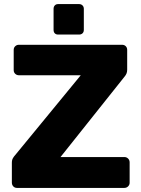

<svg xmlns="http://www.w3.org/2000/svg" viewBox="-20 -919 690 939"><path d="M63 0Q52 0 45 -7.5Q38 -15 38 -26V-123Q38 -137 43.5 -146Q49 -155 53 -159L375 -551H72Q62 -551 54.5 -558Q47 -565 47 -576V-675Q47 -686 54.5 -693Q62 -700 72 -700H577Q588 -700 595 -693Q602 -686 602 -675V-578Q602 -567 598.5 -559Q595 -551 589 -544L276 -151H588Q599 -151 606.5 -143.5Q614 -136 614 -125V-25Q614 -15 606.5 -7.5Q599 0 588 0ZM264 -750Q254 -750 248 -756Q242 -762 242 -773V-876Q242 -886 248 -892.5Q254 -899 264 -899H367Q377 -899 383.5 -892.5Q390 -886 390 -876V-773Q390 -762 383.5 -756Q377 -750 367 -750Z"/></svg>

Font: DVN-Rubik
Style: Bold
Weight: 700
Designer: Hubert and Fischer
Foundry: Hubert & Fischer
Version: Version 2.102